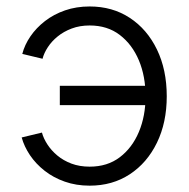

<svg xmlns="http://www.w3.org/2000/svg" viewBox="-20 -567 589 597"><path d="M258.8 10.3Q216.8 10.3 181.4 -2.2Q146 -14.6 118.7 -36.1Q91.3 -57.6 73.2 -84.5Q55.2 -111.3 47.4 -139.6L110.4 -154.8Q115.2 -136.7 127.4 -117.9Q139.6 -99.1 158.2 -83.5Q176.8 -67.9 202.1 -58.3Q227.5 -48.8 258.8 -48.8Q314 -48.8 352.5 -78.1Q391.1 -107.4 411.9 -157Q432.6 -206.5 432.6 -267.6Q432.6 -329.6 411.9 -379.2Q391.1 -428.7 352.5 -458.3Q314 -487.8 258.8 -487.8Q228 -487.8 202.9 -478.3Q177.7 -468.8 159.2 -453.6Q140.6 -438.5 128.7 -420.2Q116.7 -401.9 112.3 -384.3L49.3 -399.4Q56.6 -427.7 74.7 -454.1Q92.8 -480.5 119.9 -501.5Q147 -522.5 182.1 -534.7Q217.3 -546.9 258.8 -546.9Q329.6 -546.9 383.5 -511.5Q437.5 -476.1 468 -413.1Q498.5 -350.1 498.5 -267.6Q498.5 -186 468 -123.3Q437.5 -60.5 383.5 -25.1Q329.6 10.3 258.8 10.3ZM445.3 -240.2H166V-300.3H445.3Z"/></svg>

Font: Inter 18pt Light
Style: Regular
Weight: 300
Designer: Rasmus Andersson
Foundry: rsms
Version: Version 4.001;git-66647c0bb